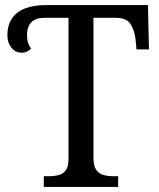

<svg xmlns="http://www.w3.org/2000/svg" viewBox="-20 -734 623 754"><path d="M152 0V-42H172Q193 -42 210.5 -46.5Q228 -51 238.5 -65.5Q249 -80 249 -109V-664H153Q129 -664 114 -655Q99 -646 92.5 -630.5Q86 -615 86 -596Q86 -579 90 -566.5Q94 -554 102 -543Q95 -536 86 -531.5Q77 -527 66 -527Q40 -527 24.5 -547Q9 -567 9 -595Q9 -635 27 -661.5Q45 -688 78.5 -701Q112 -714 160 -714H561L565 -540H516L512 -582Q508 -615 492.5 -639.5Q477 -664 435 -664H347V-114Q347 -83 357.5 -67.5Q368 -52 385.5 -47Q403 -42 424 -42H444V0Z"/></svg>

Font: Noto Serif SemiCondensed
Style: Regular
Weight: 400
Width: 4
Designer: Monotype Design Team
Foundry: Monotype Imaging Inc.
Version: Version 2.013